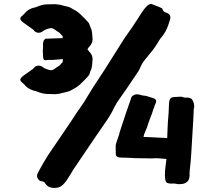

<svg xmlns="http://www.w3.org/2000/svg" viewBox="-20 -906 1071 975"><path d="M255.4 48.3Q222.7 48.3 208.5 23.4Q205.1 16.6 190.9 14.2Q185.5 14.2 181.6 11.7Q168 -0.5 168 -12.7Q168 -19.5 173.3 -30.3Q201.7 -83 223.6 -117.2L338.4 -286.1Q375 -342.8 386.2 -357.4Q412.6 -395 423.3 -415Q434.1 -435.1 512.7 -554.2L609.9 -708.5Q659.2 -777.8 682.1 -814.5Q724.6 -886.2 746.6 -886.2L749.5 -885.7Q796.4 -868.2 802.7 -863.3Q804.7 -862.8 805.2 -859.9Q807.6 -847.2 821.8 -842.8Q845.2 -835 845.2 -817.4Q845.2 -810.1 841.3 -799.8Q829.1 -757.3 813 -734.4Q805.7 -723.1 794.4 -710.4Q790.5 -705.1 789.1 -701.7Q787.6 -698.2 776.9 -682.1Q759.8 -654.3 730.2 -620.1Q700.7 -585.9 693.8 -566.4Q689.5 -555.2 683.6 -545.4Q615.2 -442.9 575.2 -387.2Q566.4 -373 559.1 -358.9Q544.9 -325.2 503.4 -267.1L466.8 -213.9Q356.4 -50.3 352.1 -44.4Q344.7 -32.7 337.9 -20.5Q328.1 -4.9 317.9 10.3Q297.9 40 276.9 45.9Q265.1 48.3 255.4 48.3ZM260.7 -427.7Q212.4 -427.7 196.3 -431.9Q180.2 -436 160.2 -443.8Q148.4 -445.8 138.2 -450.7Q116.2 -460 103 -477.5Q99.1 -481.9 94.2 -485.4Q83 -494.1 83 -501.5Q83 -509.8 100.1 -522.5Q117.2 -535.2 148.9 -557.1Q159.2 -572.8 176.3 -572.8Q188.5 -572.8 198.2 -564.5Q203.6 -560.1 208.7 -558.3Q213.9 -556.6 218.3 -554.7Q231 -549.3 239.7 -549.3Q250 -549.3 266.6 -563.5Q271 -566.4 276.4 -569.3Q284.2 -573.7 287.6 -579.1Q291 -584.5 297.9 -589.4Q299.3 -600.1 299.3 -603L298.8 -606.4Q287.1 -604 275.4 -604L257.8 -602.5Q251 -601.6 244.1 -601.6L231.9 -602.1Q225.6 -602.1 218.3 -601.1Q215.3 -600.1 212.4 -600.1L208 -600.6Q199.7 -601.1 199 -616.9Q198.2 -632.8 197.3 -647.9Q197.3 -653.8 198 -658.2Q198.7 -662.6 198.7 -666.5L198.2 -677.7Q198.2 -686.5 200 -694.1Q201.7 -701.7 209 -708Q211.9 -710 215.3 -710Q216.3 -710 217.5 -709.5Q218.8 -709 220.2 -709Q221.7 -709 223.4 -709.5Q225.1 -710 237.8 -710.4Q250.5 -710.9 267.3 -711.4Q284.2 -711.9 298.8 -712.4L297.9 -723.6Q291 -728 287.6 -733.6Q284.2 -739.3 276.4 -743.2Q271 -746.1 266.6 -749.5Q250 -763.2 239.7 -763.2Q231 -763.2 218.3 -758.3Q213.9 -756.3 208.7 -754.4Q203.6 -752.4 198.2 -748Q188.5 -739.7 176.3 -739.7Q159.2 -739.7 148.9 -755.4Q117.2 -777.8 100.1 -790.3Q83 -802.7 83 -811Q83 -818.8 94.2 -827.1Q99.1 -831.1 103 -835.4Q124 -862.8 160.2 -868.7Q180.2 -877 195.8 -881.3Q212.4 -884.8 260.7 -884.8Q268.1 -884.3 275.4 -883.1Q282.7 -881.8 284.2 -881.8Q285.6 -881.8 287.6 -881.3Q293.9 -878.9 300.3 -877.9Q317.4 -873 323.2 -872.1Q331.1 -871.1 338.1 -866.9Q345.2 -862.8 351.6 -858.9Q371.6 -849.1 386.7 -835Q413.6 -809.1 427.2 -793.9Q433.6 -786.6 435.8 -778.1Q438 -769.5 444.3 -756.3Q448.7 -741.7 450.2 -705.6L447.8 -690.9Q442.4 -677.7 433.1 -668.5Q426.8 -661.6 424.3 -656.2Q426.8 -651.4 433.1 -644Q442.4 -634.8 447.8 -622.1L450.2 -606.9Q448.7 -570.8 444.3 -556.6Q438 -543 435.8 -534.4Q433.6 -525.9 427.2 -518.6Q413.6 -503.4 386.7 -477.5Q371.6 -463.4 351.6 -453.6Q345.2 -450.2 338.1 -446Q331.1 -441.9 323.2 -440.4Q317.4 -439.5 300.3 -434.6Q293.9 -434.1 287.6 -431.6Q285.6 -430.7 284.2 -430.7Q282.7 -430.7 275.4 -429.4Q268.1 -428.2 260.7 -427.7ZM891.1 29.3Q882.3 29.3 875.2 27.6Q868.2 25.9 860.8 25.9L848.6 26.4Q838.4 26.4 828.1 22.5Q817.4 15.6 817.4 -16.6Q817.4 -35.2 819.3 -50.3L825.2 -98.6Q786.1 -102.5 776.4 -102.5L741.2 -101.6Q730 -101.6 719.2 -102.1Q706.1 -102.5 689 -102.5Q666 -102.5 648.2 -104Q630.4 -105.5 613.3 -105.5H600.1Q590.8 -105.5 580.1 -107.9Q569.3 -110.4 567.9 -124.5L567.4 -163.6Q567.4 -174.3 576.7 -199Q585.9 -223.6 588.4 -236.8Q591.3 -247.1 615.2 -318.6Q639.2 -390.1 641.6 -395Q644 -399.9 644.5 -404.3Q646 -412.1 650.4 -416.5Q662.1 -427.2 674.8 -427.2Q685.1 -427.2 699.2 -422.4Q705.6 -420.4 711.9 -420.4Q722.2 -419.9 757.8 -407.7Q772.9 -402.3 772.9 -393.6Q772.9 -383.3 766.6 -373Q760.7 -358.4 756.3 -343.5Q752 -328.6 745.8 -314.2Q739.7 -299.8 733.9 -282.2Q727.5 -258.8 718.8 -240.7Q711.9 -226.6 708.5 -210.9Q793.5 -207.5 818.4 -205.6L829.1 -204.6Q831.1 -237.8 831.1 -257.3Q832 -283.2 834.5 -309.1Q836.9 -335 837.4 -361.3Q837.4 -382.8 840.8 -396.7Q844.2 -410.6 861.3 -413.1L890.1 -414.6L897 -415Q903.3 -415 909.2 -412.6Q915 -410.2 921.9 -410.2L929.2 -410.6Q941.9 -410.6 950.4 -405.3Q959 -399.9 964.8 -379.4Q966.3 -373 966.3 -367.2Q966.3 -361.8 964.8 -356.9Q963.4 -350.1 963.4 -341.1Q963.4 -332 961.4 -296.4Q949.2 -81.5 946.3 -67.4Q943.4 -44.9 942.4 -22.5L942.9 -16.1Q942.9 -3.4 937.5 8.8Q924.3 29.3 891.1 29.3Z"/></svg>

Font: Kaph
Style: Regular
Weight: 400
Designer: GGBotNet
Foundry: f0n7.com
Version: 1.10